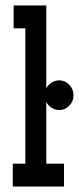

<svg xmlns="http://www.w3.org/2000/svg" viewBox="-20 -685 290 705"><path d="M27 0V-84H73V-581H30V-665H150V-360Q156 -373 169 -381.5Q182 -390 198 -390Q219 -390 234.5 -373.5Q250 -357 250 -335Q250 -313 234.5 -297Q219 -281 198 -281Q182 -281 169 -289.5Q156 -298 150 -311V-84H215V0Z"/></svg>

Font: Inconsolata UltraCondensed ExtraBold
Style: Regular
Weight: 800
Width: 1
Monospace: yes
Designer: Raph Levien, Cyreal, Brenton Simpson
Foundry: Raph Levien, Cyreal, Google
Version: Version 3.001; ttfautohint (v1.8.2.53-6de2)